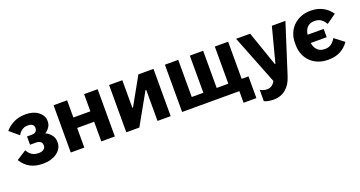

<svg xmlns="http://www.w3.org/2000/svg" viewBox="-42 -1156 3717 1985"><g transform="rotate(-20 1816.5 -163.5)"><path d="M246.6 10.8H256.6Q300.8 10.8 339.3 -0.9Q377.8 -12.6 405.8 -33.3Q433.8 -54 449.9 -82Q466 -110 466 -143.6V-152.6Q466 -193.8 441.7 -225.8Q417.4 -257.8 378.4 -276Q408.6 -296 426.3 -323.2Q444 -350.4 444 -382.4V-393Q444 -423 429.1 -448Q414.2 -473 389.2 -491.6Q364.2 -510.2 330.7 -520.5Q297.2 -530.8 259.6 -530.8H250.8Q176.6 -530.8 120.7 -503Q64.8 -475.2 26.8 -430.2L126.6 -346.6Q142.8 -377 169.9 -395.8Q197 -414.6 231.6 -414.6H239Q267.8 -414.6 284.7 -401.8Q301.6 -389 301.6 -366V-360.8Q301.6 -337.8 285.9 -324.1Q270.2 -310.4 242.6 -310.4H189.4V-219.6H252Q285 -219.6 302.9 -206.2Q320.8 -192.8 320.8 -167.6V-160.8Q320.8 -137.8 301.3 -122.9Q281.8 -108 248.2 -108H240Q202.8 -108 173.4 -125.8Q144 -143.6 122.8 -182.4L15.6 -113.8Q54.6 -50.2 112.2 -19.7Q169.8 10.8 246.6 10.8Z M557.8 0H706.8V-215.8H893.8V0H1042.8V-520H893.8V-330.8H706.8V-520H557.8Z M1168.8 0H1312.2L1504.6 -341.8H1512.2V0H1657V-520H1491L1321.8 -217.4H1314.2V-520H1168.8Z M2412.6 128H2553.6V-111.4H2478.4V-520H2331.8V-111.4H2203.6V-520H2057V-111.4H1929.4V-520H1782.8V0H2412.6Z M2717 203.8Q2758.8 203.8 2792.6 191.7Q2826.4 179.6 2853.5 156.9Q2880.6 134.2 2900.6 101.8Q2920.6 69.4 2933.6 27.8L3108.6 -520H2959.4L2859.8 -138.2H2852.8L2720.8 -520H2566L2779.2 21.4Q2763.4 51.2 2740.6 65.9Q2717.8 80.6 2690.8 80.6Q2670.2 80.6 2650.6 74.7Q2631 68.8 2614.8 58.4V184Q2637.6 195 2665 199.4Q2692.4 203.8 2717 203.8Z M3385.8 9.6H3395Q3467 9.6 3522.5 -18.9Q3578 -47.4 3617.2 -103.4L3513.2 -183.2Q3491 -144.4 3463 -125.5Q3435 -106.6 3399.8 -106.6H3389.8Q3366.4 -106.6 3347.1 -114.2Q3327.8 -121.8 3313.5 -135.6Q3299.2 -149.4 3289.5 -169.8Q3279.8 -190.2 3276.2 -215.4V-215.4H3451.8V-306.4H3275Q3278 -332.4 3287.1 -353Q3296.2 -373.6 3310.6 -387.3Q3325 -401 3343.7 -408.4Q3362.4 -415.8 3385.6 -415.8H3392.6Q3429.2 -415.8 3457.5 -398.2Q3485.8 -380.6 3508.8 -340.4L3613.8 -414.8Q3575.2 -471.2 3517.9 -500.4Q3460.6 -529.6 3390.6 -529.6H3382Q3326.6 -529.6 3279.4 -510.5Q3232.2 -491.4 3197.3 -457.6Q3162.4 -423.8 3142.9 -377Q3123.4 -330.2 3123.4 -275.4V-247Q3123.4 -191.6 3142.6 -144.5Q3161.8 -97.4 3196.5 -63Q3231.2 -28.6 3279.5 -9.5Q3327.8 9.6 3385.8 9.6Z"/></g></svg>

Font: Fixel Variable
Style: Regular
Weight: 100
Width: 3
Designer: AlfaBravo + MacPaw
Foundry: Kyrylo Tkachov, Marchela Mozhyna, Serhii Makarenko, Maria Weinstein, Zakhar Kryvoshyya
Version: Version 1.211